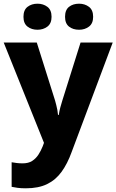

<svg xmlns="http://www.w3.org/2000/svg" viewBox="-21 -779 630 1039"><path d="M-1 -549H178L277 -235Q280 -224 283.5 -210.5Q287 -197 289.5 -183.5Q292 -170 293 -157H297Q300 -178 305.5 -198Q311 -218 316 -234L415 -549H589L367 43Q344 107 312 151Q280 195 233.5 217.5Q187 240 119 240Q93 240 74.5 237.5Q56 235 42 232V99Q53 101 68.5 103Q84 105 101 105Q133 105 153 92Q173 79 186.5 58.5Q200 38 210 13L217 -6ZM106 -688Q106 -725 128 -742Q150 -759 182 -759Q213 -759 235.5 -742Q258 -725 258 -688Q258 -652 235.5 -635Q213 -618 182 -618Q150 -618 128 -635Q106 -652 106 -688ZM331 -688Q331 -725 352.5 -742Q374 -759 407 -759Q438 -759 460.5 -742Q483 -725 483 -688Q483 -652 460.5 -635Q438 -618 407 -618Q374 -618 352.5 -635Q331 -652 331 -688Z"/></svg>

Font: Noto Sans Khmer ExtraBold
Style: Regular
Weight: 800
Version: Version 2.003